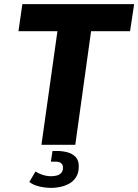

<svg xmlns="http://www.w3.org/2000/svg" viewBox="-20 -706 674 936"><path d="M182 0 260 -554H70L89 -686H634L614 -554H424L347 0ZM232 210Q201 210 171.5 203Q142 196 123 181L153 130Q166 139 186.5 146Q207 153 230 153Q245 153 257.5 149.5Q270 146 278.5 137Q287 128 287 112Q287 96 277 89Q267 82 252 82H228L236 30H258Q285 30 309 36.5Q333 43 348.5 59Q364 75 364 105Q364 137 350.5 158Q337 179 316 190Q295 201 272.5 205.5Q250 210 232 210Z"/></svg>

Font: Chivo Mono Medium
Style: Bold Italic
Weight: 700
Italic angle: -8.05°
Monospace: yes
Version: Version 1.008